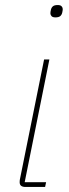

<svg xmlns="http://www.w3.org/2000/svg" viewBox="-20 -742 275 762"><path d="M200 -673Q189 -673 184.5 -678Q180 -683 180 -689Q180 -692 180.5 -695.5Q181 -699 182 -703Q184 -712 190 -717Q196 -722 209 -722Q220 -722 224.5 -717Q229 -712 229 -706Q229 -703 228.5 -700Q228 -697 227 -692Q225 -683 219 -678Q213 -673 200 -673ZM159 0H81Q70 0 64 -4.5Q58 -9 58 -19Q58 -24 58.5 -27.5Q59 -31 60 -35L155 -506H176L78 -19H163Z"/></svg>

Font: IBM Plex Sans Thin
Style: Italic
Weight: 250
Italic angle: -11.31°
Designer: Mike Abbink, Paul van der Laan, Pieter van Rosmalen
Foundry: Bold Monday
Version: Version 3.201